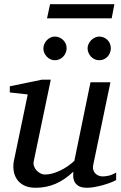

<svg xmlns="http://www.w3.org/2000/svg" viewBox="-20 -867 567 899"><path d="M523.9 -23.9Q514.6 -18.6 498.3 -12.2Q481.9 -5.9 462.9 -0.5Q443.8 4.9 424.1 8.5Q404.3 12.2 388.2 12.2Q359.9 12.2 346.2 2.7Q332.5 -6.8 327.4 -19.3Q322.3 -31.7 322.8 -44.4Q323.2 -57.1 323.2 -63Q283.7 -25.4 240.5 -6.6Q197.3 12.2 147 12.2Q112.3 12.2 90.3 0Q68.4 -12.2 57.1 -30.8Q45.9 -49.3 43.5 -71.3Q41 -93.3 44.9 -112.8L109.9 -424.8L25.9 -434.1V-462.9L176.8 -494.1H217.8L138.2 -112.8Q135.3 -100.1 139.4 -88.6Q143.6 -77.1 151.6 -68.6Q159.7 -60.1 169.9 -54.9Q180.2 -49.8 189.9 -49.8Q208 -49.8 226.3 -54.9Q244.6 -60.1 262.7 -68.8Q280.8 -77.6 297.4 -89.1Q314 -100.6 328.1 -113.8L403.8 -481.9H497.1L417 -97.2Q413.6 -81.5 417 -71Q420.4 -60.5 427.5 -53.7Q434.6 -46.9 443.6 -43.9Q452.6 -41 460.9 -41Q470.7 -41 486.8 -43.9Q502.9 -46.9 523.9 -59.1ZM292 -641.1Q292 -629.9 287.6 -619.6Q283.2 -609.4 275.6 -601.6Q268.1 -593.8 258.1 -589.4Q248 -585 236.8 -585Q226.1 -585 216.3 -589.4Q206.5 -593.8 199.2 -601.6Q191.9 -609.4 187.5 -619.1Q183.1 -628.9 183.1 -640.1Q183.1 -650.9 187.5 -660.9Q191.9 -670.9 199.2 -678.7Q206.5 -686.5 216.3 -691.2Q226.1 -695.8 236.8 -695.8Q248 -695.8 258.1 -691.4Q268.1 -687 275.6 -679.7Q283.2 -672.4 287.6 -662.4Q292 -652.3 292 -641.1ZM499 -641.1Q499 -629.9 494.9 -619.6Q490.7 -609.4 483.4 -601.6Q476.1 -593.8 466.1 -589.4Q456.1 -585 444.8 -585Q433.6 -585 423.6 -589.4Q413.6 -593.8 406.2 -601.6Q398.9 -609.4 394.5 -619.6Q390.1 -629.9 390.1 -641.1Q390.1 -651.4 394.8 -661.4Q399.4 -671.4 407 -679Q414.6 -686.5 424.6 -691.2Q434.6 -695.8 444.8 -695.8Q456.1 -695.8 466.1 -691.4Q476.1 -687 483.4 -679.7Q490.7 -672.4 494.9 -662.4Q499 -652.3 499 -641.1ZM502.9 -781.2H200.2L214.4 -847.2H515.6Z"/></svg>

Font: Charis SIL
Style: Italic
Weight: 400
Italic angle: -11°
Foundry: SIL International
Version: Version 4.112